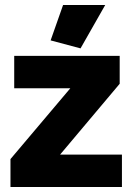

<svg xmlns="http://www.w3.org/2000/svg" viewBox="-20 -750 534 770"><path d="M22 -112 262 -396H37V-526H460V-414L221 -130H469V0H22ZM303 -556 183 -588 233 -730H402Z"/></svg>

Font: Raleway Thin Black
Style: Regular
Weight: 900
Version: Version 4.026